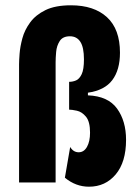

<svg xmlns="http://www.w3.org/2000/svg" viewBox="-20 -689 522 725"><path d="M316 16Q266 16 225 -18L245 -134Q257 -114 277 -114Q297 -114 308.5 -134.5Q320 -155 320 -188Q320 -230 304.5 -248.5Q289 -267 270 -271Q251 -275 241 -275V-380Q255 -380 267.5 -385.5Q280 -391 288.5 -409Q297 -427 297 -465Q297 -510 283.5 -531Q270 -552 244 -552Q217 -552 205.5 -534Q194 -516 192 -493Q190 -470 190 -454V0H52V-446Q52 -460 54 -486.5Q56 -513 64.5 -544.5Q73 -576 94 -604.5Q115 -633 152 -651Q189 -669 248 -669Q335 -669 384 -624Q433 -579 433 -490Q433 -425 404 -386.5Q375 -348 312 -339V-329Q388 -326 422 -279Q456 -232 456 -161Q456 -77 417 -30.5Q378 16 316 16Z"/></svg>

Font: Bricolage Grotesque 12pt Condensed Bricolage Grotesque 10pt Condensed Regular
Style: Bold
Weight: 700
Width: 3
Designer: Mathieu Triay
Foundry: Atelier Triay
Version: Version 1.001; ttfautohint (v1.8.4.7-5d5b);gftools[0.9.33.de